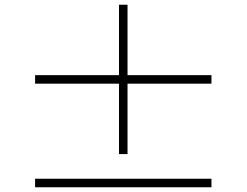

<svg xmlns="http://www.w3.org/2000/svg" viewBox="-20 -817 1040 810"><path d="M872 -464V-500H518V-797H482V-500H128V-464H482V-167H518V-464ZM872 -63H128V-27H872Z"/></svg>

Font: Noto Sans JP Thin
Style: Regular
Weight: 100
Designer: Ryoko NISHIZUKA 西塚涼子 (kana, bopomofo & ideographs); Paul D. Hunt (Latin, Greek & Cyrillic); Sandoll Communications 산돌커뮤니
Foundry: Adobe
Version: Version 2.004;hotconv 1.0.118;makeotfexe 2.5.65603